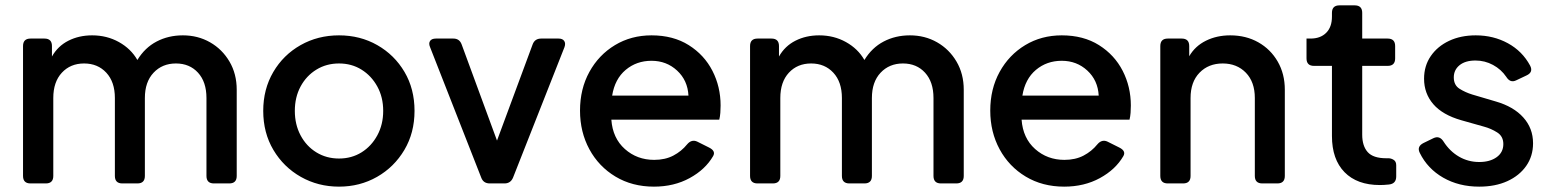

<svg xmlns="http://www.w3.org/2000/svg" viewBox="-20 -685 5790 717"><path d="M94 0Q66 0 66 -28V-513Q66 -541 94 -541H146Q174 -541 174 -513V-474Q196 -513 235.5 -533Q275 -553 324 -553Q379 -553 424 -528Q469 -503 493 -461Q521 -507 565 -530Q609 -553 663 -553Q719 -553 764.5 -527Q810 -501 837 -455Q864 -409 864 -350V-28Q864 0 836 0H779Q751 0 751 -28V-319Q751 -379 719.5 -413.5Q688 -448 637 -448Q586 -448 553.5 -413.5Q521 -379 521 -319V-28Q521 0 493 0H437Q409 0 409 -28V-319Q409 -379 377 -413.5Q345 -448 294 -448Q243 -448 211 -413.5Q179 -379 179 -319V-28Q179 0 151 0Z M1246 12Q1168 12 1103.5 -24.5Q1039 -61 1001 -125Q963 -189 963 -271Q963 -352 1000.5 -416Q1038 -480 1102.5 -516.5Q1167 -553 1246 -553Q1325 -553 1389 -516.5Q1453 -480 1490.5 -416.5Q1528 -353 1528 -271Q1528 -189 1490 -125Q1452 -61 1388 -24.5Q1324 12 1246 12ZM1246 -93Q1293 -93 1330 -116Q1367 -139 1389 -179.5Q1411 -220 1411 -271Q1411 -322 1389 -362Q1367 -402 1330 -425Q1293 -448 1246 -448Q1199 -448 1161.5 -425Q1124 -402 1102.5 -362Q1081 -322 1081 -271Q1081 -220 1102.5 -179.5Q1124 -139 1161.5 -116Q1199 -93 1246 -93Z M1809 0Q1785 0 1777 -22L1586 -509Q1580 -523 1586 -532Q1592 -541 1608 -541H1673Q1696 -541 1704 -519L1836 -160L1969 -519Q1977 -541 2001 -541H2066Q2081 -541 2087 -532Q2093 -523 2088 -509L1896 -22Q1887 0 1864 0Z M2422 12Q2341 12 2278.5 -25.5Q2216 -63 2181 -127.5Q2146 -192 2146 -272Q2146 -353 2181 -416.5Q2216 -480 2276.5 -516.5Q2337 -553 2413 -553Q2494 -553 2552 -516.5Q2610 -480 2640.5 -420.5Q2671 -361 2671 -291Q2671 -278 2670 -264Q2669 -250 2666 -238H2263Q2268 -169 2313.5 -128.5Q2359 -88 2423 -88Q2464 -88 2494.5 -104Q2525 -120 2546 -146Q2563 -166 2584 -156L2628 -134Q2654 -121 2643 -102Q2614 -52 2555.5 -20Q2497 12 2422 12ZM2413 -458Q2357 -458 2316.5 -424Q2276 -390 2266 -328H2551Q2548 -385 2508.5 -421.5Q2469 -458 2413 -458Z M2809 0Q2781 0 2781 -28V-513Q2781 -541 2809 -541H2861Q2889 -541 2889 -513V-474Q2911 -513 2950.5 -533Q2990 -553 3039 -553Q3094 -553 3139 -528Q3184 -503 3208 -461Q3236 -507 3280 -530Q3324 -553 3378 -553Q3434 -553 3479.5 -527Q3525 -501 3552 -455Q3579 -409 3579 -350V-28Q3579 0 3551 0H3494Q3466 0 3466 -28V-319Q3466 -379 3434.5 -413.5Q3403 -448 3352 -448Q3301 -448 3268.5 -413.5Q3236 -379 3236 -319V-28Q3236 0 3208 0H3152Q3124 0 3124 -28V-319Q3124 -379 3092 -413.5Q3060 -448 3009 -448Q2958 -448 2926 -413.5Q2894 -379 2894 -319V-28Q2894 0 2866 0Z M3954 12Q3873 12 3810.5 -25.5Q3748 -63 3713 -127.5Q3678 -192 3678 -272Q3678 -353 3713 -416.5Q3748 -480 3808.5 -516.5Q3869 -553 3945 -553Q4026 -553 4084 -516.5Q4142 -480 4172.5 -420.5Q4203 -361 4203 -291Q4203 -278 4202 -264Q4201 -250 4198 -238H3795Q3800 -169 3845.5 -128.5Q3891 -88 3955 -88Q3996 -88 4026.5 -104Q4057 -120 4078 -146Q4095 -166 4116 -156L4160 -134Q4186 -121 4175 -102Q4146 -52 4087.5 -20Q4029 12 3954 12ZM3945 -458Q3889 -458 3848.5 -424Q3808 -390 3798 -328H4083Q4080 -385 4040.5 -421.5Q4001 -458 3945 -458Z M4341 0Q4313 0 4313 -28V-513Q4313 -541 4341 -541H4393Q4421 -541 4421 -513V-475Q4443 -513 4483.5 -533Q4524 -553 4574 -553Q4633 -553 4679 -527Q4725 -501 4751.5 -455Q4778 -409 4778 -350V-28Q4778 0 4750 0H4694Q4666 0 4666 -28V-319Q4666 -379 4632.5 -413.5Q4599 -448 4546 -448Q4493 -448 4459.5 -413.5Q4426 -379 4426 -319V-28Q4426 0 4398 0Z M5133 6Q5048 6 5001 -42Q4954 -90 4954 -177V-439H4887Q4859 -439 4859 -467V-541H4874Q4911 -541 4932.5 -562.5Q4954 -584 4954 -623V-637Q4954 -665 4982 -665H5039Q5067 -665 5067 -637V-541H5162Q5190 -541 5190 -513V-467Q5190 -439 5162 -439H5067V-182Q5067 -140 5087.5 -117Q5108 -94 5157 -94H5165Q5175 -94 5184.5 -88Q5194 -82 5194 -68V-26Q5194 1 5167 4Q5158 5 5149 5.5Q5140 6 5133 6Z M5504 12Q5428 12 5369.5 -21.5Q5311 -55 5282 -114Q5270 -138 5296 -151L5333 -169Q5356 -180 5371 -156Q5394 -120 5428.5 -100Q5463 -80 5504 -80Q5544 -80 5569 -98Q5594 -116 5594 -147Q5594 -176 5571 -190.5Q5548 -205 5522 -212L5437 -236Q5367 -256 5332.5 -296Q5298 -336 5298 -391Q5298 -439 5323 -475.5Q5348 -512 5391.5 -532.5Q5435 -553 5491 -553Q5557 -553 5611 -523.5Q5665 -494 5694 -440Q5707 -415 5680 -403L5642 -385Q5620 -374 5605 -398Q5586 -426 5555.5 -442.5Q5525 -459 5490 -459Q5452 -459 5430.5 -441.5Q5409 -424 5409 -396Q5409 -367 5430.5 -353.5Q5452 -340 5478 -332L5566 -306Q5632 -287 5668.5 -246.5Q5705 -206 5705 -150Q5705 -102 5679.5 -65.5Q5654 -29 5609 -8.5Q5564 12 5504 12Z"/></svg>

Font: Pitagon Sans Text SemiBold
Style: Regular
Weight: 600
Designer: Travis Tran
Foundry: Pitagon
Version: Version 1.001; ttfautohint (v1.8.4.7-5d5b);gftools[0.9.26]